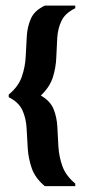

<svg xmlns="http://www.w3.org/2000/svg" viewBox="-20 -659 307 678"><path d="M138.3 -1.7Q104.2 -30 92.1 -65Q80 -100 77.9 -136.7Q75.8 -173.3 73.8 -207.9Q71.7 -242.5 58.8 -270.4Q45.8 -298.3 10.8 -315.8V-325Q45 -353.3 57.1 -388.3Q69.2 -423.3 70.8 -460Q72.5 -496.7 74.6 -531.2Q76.7 -565.8 89.6 -594.2Q102.5 -622.5 138.3 -639.2H245.8V-630Q210 -612.5 197.1 -585.4Q184.2 -558.3 182.1 -525Q180 -491.7 178.8 -456.2Q177.5 -420.8 166.7 -386.2Q155.8 -351.7 124.2 -321.7Q157.5 -302.5 169.2 -273.8Q180.8 -245 182.5 -211.2Q184.2 -177.5 186.2 -141.7Q188.3 -105.8 200.4 -72.1Q212.5 -38.3 245.8 -10.8V-1.7Z"/></svg>

Font: Manufacturing Consent
Style: Regular
Weight: 400
Version: Version 3.000; ttfautohint (v1.8.4.7-5d5b)